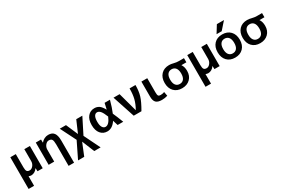

<svg xmlns="http://www.w3.org/2000/svg" viewBox="126 -2213 5703 3883"><g transform="rotate(-30 2977.5 -271.5)"><path d="M396 -520H526V0H404L401 -73H399Q373 -34 335 -12Q297 10 256 10Q222 10 197 -4V220H69V-520H197V-210Q197 -143 215.5 -118.5Q234 -94 279 -94Q323 -94 359.5 -138.5Q396 -183 396 -243Z M664 -520H786L788 -447H790Q820 -486 864.5 -508Q909 -530 956 -530Q1046 -530 1088.5 -474.5Q1131 -419 1131 -293V220H1003V-280Q1003 -366 983 -396.5Q963 -427 911 -427Q867 -427 830.5 -382Q794 -337 794 -277V0H664Z M1486 -65H1484L1368 220H1224L1407 -155L1224 -520H1369L1488 -245H1490L1609 -520H1751L1567 -155L1751 220H1602Z M2305 -247Q2349 -151 2406 0H2275Q2252 -79 2238 -120Q2152 10 2034 10Q1937 10 1878 -61.5Q1819 -133 1819 -260Q1819 -387 1878.5 -458.5Q1938 -530 2034 -530Q2096 -530 2142 -499.5Q2188 -469 2239 -379Q2251 -424 2271 -520H2396Q2352 -357 2305 -247ZM2195 -244Q2153 -350 2117.5 -390.5Q2082 -431 2041 -431Q1999 -431 1974.5 -389Q1950 -347 1950 -260Q1950 -175 1977 -132Q2004 -89 2047 -89Q2131 -89 2195 -244Z M2744 -77Q2805 -186 2829.5 -285Q2854 -384 2854 -520H2992Q2992 -378 2959.5 -271.5Q2927 -165 2831 0H2651L2479 -520H2621L2742 -77Z M3267 -520V-190Q3267 -129 3280.5 -109.5Q3294 -90 3333 -90Q3380 -90 3423 -107L3440 -10Q3378 10 3307 10Q3213 10 3171.5 -31Q3130 -72 3130 -167V-520Z M3998 -403V-401Q4040 -341 4040 -247Q4040 -130 3968 -60Q3896 10 3781 10Q3662 10 3592.5 -63Q3523 -136 3523 -260Q3523 -384 3592.5 -457Q3662 -530 3781 -530Q3825 -530 3882 -515Q3939 -500 3996 -500H4113V-403ZM3781 -89Q3842 -89 3876 -132.5Q3910 -176 3910 -260Q3910 -344 3876 -387.5Q3842 -431 3781 -431Q3721 -431 3687 -387.5Q3653 -344 3653 -260Q3653 -176 3687 -132.5Q3721 -89 3781 -89Z M4528 -520H4658V0H4536L4533 -73H4531Q4505 -34 4467 -12Q4429 10 4388 10Q4354 10 4329 -4V220H4201V-520H4329V-210Q4329 -143 4347.5 -118.5Q4366 -94 4411 -94Q4455 -94 4491.5 -138.5Q4528 -183 4528 -243Z M5033 -763H5199L5046 -590H4926ZM4830.5 -457Q4900 -530 5019 -530Q5138 -530 5208 -457Q5278 -384 5278 -260Q5278 -136 5208 -63Q5138 10 5019 10Q4900 10 4830.5 -63Q4761 -136 4761 -260Q4761 -384 4830.5 -457ZM5019 -89Q5080 -89 5114 -132.5Q5148 -176 5148 -260Q5148 -344 5114 -387.5Q5080 -431 5019 -431Q4959 -431 4925 -387.5Q4891 -344 4891 -260Q4891 -176 4925 -132.5Q4959 -89 5019 -89Z M5821 -403V-401Q5863 -341 5863 -247Q5863 -130 5791 -60Q5719 10 5604 10Q5485 10 5415.5 -63Q5346 -136 5346 -260Q5346 -384 5415.5 -457Q5485 -530 5604 -530Q5648 -530 5705 -515Q5762 -500 5819 -500H5936V-403ZM5604 -89Q5665 -89 5699 -132.5Q5733 -176 5733 -260Q5733 -344 5699 -387.5Q5665 -431 5604 -431Q5544 -431 5510 -387.5Q5476 -344 5476 -260Q5476 -176 5510 -132.5Q5544 -89 5604 -89Z"/></g></svg>

Font: M PLUS 1p
Style: Bold
Weight: 700
Version: Version 1.062